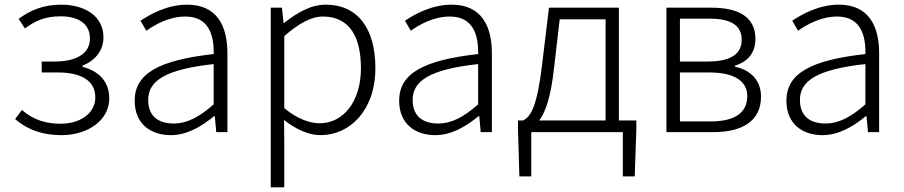

<svg xmlns="http://www.w3.org/2000/svg" viewBox="-20 -567 3879 824"><path d="M244 13C356 13 449 -50 449 -145C449 -223 396 -265 334 -280V-285C390 -308 424 -351 424 -407C424 -500 341 -547 243 -547C163 -547 107 -521 60 -486L87 -445C131 -477 172 -497 241 -497C313 -497 366 -467 366 -402C366 -342 316 -303 214 -303H159V-256H228C330 -256 389 -220 389 -149C389 -79 322 -36 241 -36C179 -36 125 -51 74 -95L45 -56C105 -5 170 13 244 13Z M713 13C782 13 845 -24 898 -68H902L908 0H956V-338C956 -456 911 -547 783 -547C697 -547 623 -505 583 -478L608 -435C646 -462 706 -496 776 -496C877 -496 899 -414 897 -335C663 -309 558 -252 558 -135C558 -35 627 13 713 13ZM725 -37C665 -37 616 -64 616 -138C616 -219 687 -269 897 -292V-119C835 -65 784 -37 725 -37Z M1142 237H1200V46L1199 -52C1253 -10 1306 13 1356 13C1481 13 1591 -93 1591 -275C1591 -440 1519 -547 1377 -547C1312 -547 1250 -509 1199 -468H1197L1190 -534H1142ZM1352 -38C1312 -38 1257 -55 1200 -103V-412C1262 -466 1315 -496 1366 -496C1484 -496 1529 -403 1529 -274C1529 -132 1454 -38 1352 -38Z M1848 13C1917 13 1980 -24 2033 -68H2037L2043 0H2091V-338C2091 -456 2046 -547 1918 -547C1832 -547 1758 -505 1718 -478L1743 -435C1781 -462 1841 -496 1911 -496C2012 -496 2034 -414 2032 -335C1798 -309 1693 -252 1693 -135C1693 -35 1762 13 1848 13ZM1860 -37C1800 -37 1751 -64 1751 -138C1751 -219 1822 -269 2032 -292V-119C1970 -65 1919 -37 1860 -37Z M2260 0H2653V190H2704L2711 -14V-50H2636V-534H2336L2306 -286C2284 -104 2257 -67 2225 -50H2203V-14L2209 190H2260ZM2294 -50C2320 -84 2344 -148 2358 -277L2382 -484H2579V-50Z M2840 0H3042C3166 0 3246 -48 3246 -152C3246 -231 3192 -268 3134 -281V-285C3185 -301 3222 -336 3222 -400C3222 -494 3150 -534 3034 -534H2840ZM2898 -303V-487H3025C3122 -487 3163 -455 3163 -396C3163 -339 3122 -303 3017 -303ZM2898 -46V-256H3023C3130 -256 3187 -220 3187 -155C3187 -84 3135 -46 3031 -46Z M3510 13C3579 13 3642 -24 3695 -68H3699L3705 0H3753V-338C3753 -456 3708 -547 3580 -547C3494 -547 3420 -505 3380 -478L3405 -435C3443 -462 3503 -496 3573 -496C3674 -496 3696 -414 3694 -335C3460 -309 3355 -252 3355 -135C3355 -35 3424 13 3510 13ZM3522 -37C3462 -37 3413 -64 3413 -138C3413 -219 3484 -269 3694 -292V-119C3632 -65 3581 -37 3522 -37Z"/></svg>

Font: Noto Sans KR Light
Style: Regular
Weight: 300
Designer: Ryoko NISHIZUKA 西塚涼子 (kana, bopomofo & ideographs); Paul D. Hunt (Latin, Greek & Cyrillic); Sandoll Communications 산돌커뮤니
Foundry: Adobe
Version: Version 2.004;hotconv 1.0.118;makeotfexe 2.5.65603